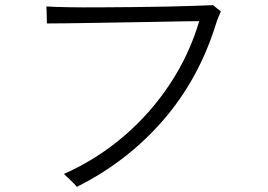

<svg xmlns="http://www.w3.org/2000/svg" viewBox="-20 -712 1040 745"><path d="M278 13Q275 8 264 -2.5Q253 -13 242.5 -23.5Q232 -34 228 -37Q356 -94 460.5 -183.5Q565 -273 640 -387Q715 -501 753 -630Q727 -630 680 -629Q633 -628 574.5 -627Q516 -626 454 -625Q392 -624 334 -623Q276 -622 231 -621.5Q186 -621 162 -621Q162 -626 161.5 -640Q161 -654 161 -667Q160 -674 160 -679.5Q160 -685 160 -687Q191 -685 245 -684Q299 -683 365 -683.5Q431 -684 499.5 -684.5Q568 -685 630.5 -686.5Q693 -688 740 -689.5Q787 -691 807 -692Q810 -689 822 -679.5Q834 -670 837 -668Q833 -658 827.5 -645.5Q822 -633 817 -616Q750 -402 610.5 -242.5Q471 -83 278 13Z"/></svg>

Font: Zen Kaku Gothic Antique
Style: Regular
Weight: 400
Designer: Yoshimichi Ohira
Foundry: Positype
Version: Version 1.001